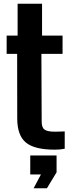

<svg xmlns="http://www.w3.org/2000/svg" viewBox="-20 -790 378 1025"><path d="M272.5 9Q164.5 9 118.5 -28.8Q72.5 -66.5 72 -156L71.5 -502.5H15.5V-600H74V-770H204.5V-600H314V-502.5H201L202.5 -141Q202.5 -109 218 -98Q233.5 -87 272.5 -87Q286.5 -87 298.5 -87.5Q310.5 -88 325.5 -88.5V4Q313.5 6.5 300.5 7.8Q287.5 9 272.5 9ZM159.5 215 198.5 141.5H141.5V40H282V130L230.5 215Z"/></svg>

Font: Big Shoulders
Style: Bold
Weight: 700
Designer: Patric King
Foundry: XO Type Co
Version: Version 2.002